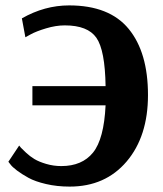

<svg xmlns="http://www.w3.org/2000/svg" viewBox="-20 -680 604 711"><path d="M238 11Q191 11 150.5 1.5Q110 -8 85.5 -21.5Q61 -35 43 -48.5Q25 -62 18 -72L11 -81L51 -141Q53 -138 57.5 -133Q62 -128 76.5 -114.5Q91 -101 107.5 -91Q124 -81 151 -73Q178 -65 207 -65Q284 -65 324.5 -115Q365 -165 371 -290H100V-361H371Q369 -494 337 -540Q305 -586 220 -586Q187 -586 150.5 -575Q114 -564 94 -553L74 -542L61 -612Q145 -660 236 -660Q385 -660 456.5 -573Q528 -486 528 -328Q528 -175 449 -82Q370 11 238 11Z"/></svg>

Font: Arsenal
Style: Bold
Weight: 700
Designer: Andrij Shevchenko
Foundry: Stairsfor
Version: Version 2.001;PS 002.001;hotconv 1.0.88;makeotf.lib2.5.64775